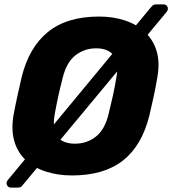

<svg xmlns="http://www.w3.org/2000/svg" viewBox="-20 -785 781 870"><path d="M306 10Q243 10 189.5 -7Q136 -24 98.5 -58Q61 -92 45.5 -143Q30 -194 41 -262Q49 -305 58.5 -348.5Q68 -392 78 -435Q111 -570 197 -640Q283 -710 429 -710Q492 -710 545.5 -692.5Q599 -675 636.5 -640Q674 -605 689.5 -554Q705 -503 693 -435Q686 -392 676.5 -348.5Q667 -305 657 -262Q623 -125 537 -57.5Q451 10 306 10ZM320 -134Q374 -134 414.5 -166Q455 -198 472 -268Q483 -312 491.5 -351Q500 -390 507 -432Q520 -502 495 -534Q470 -566 416 -566Q362 -566 321.5 -534Q281 -502 264 -432Q253 -390 244.5 -351Q236 -312 228 -268Q216 -198 240 -166Q264 -134 320 -134ZM29 65Q17 65 11.5 53.5Q6 42 16 30L663 -751Q665 -754 671 -759.5Q677 -765 687 -765H721Q734 -765 739 -754Q744 -743 735 -731L86 50Q84 53 78.5 59Q73 65 61 65Z"/></svg>

Font: Rubik Light
Style: Bold Italic
Weight: 700
Italic angle: -12°
Version: Version 2.104